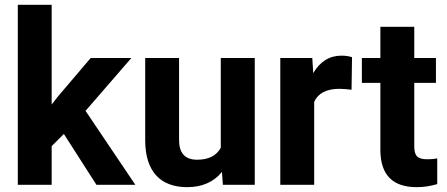

<svg xmlns="http://www.w3.org/2000/svg" viewBox="-20 -770 1861 800"><path d="M381.8 0H543.9L336.4 -308.1L527.3 -528.3H357.9L222.7 -369.6L195.3 -334.5V-750H54.2V0H195.3V-161.1L246.1 -211.9Z M908.7 0H1041.5V-528.3H899.9V-154.3C881.8 -121.1 849.1 -104.5 801.3 -104.5C751 -104.5 726.1 -131.8 726.1 -187V-528.3H585V-182.1C586.4 -56.6 647 9.8 760.3 9.8C821.8 9.8 870.1 -11.2 904.8 -53.7Z M1446.8 -531.7C1433.1 -536.1 1418.5 -538.1 1402.8 -538.1C1352.5 -538.1 1313.5 -513.7 1285.2 -465.3L1281.2 -528.3H1147.9V0H1289.1V-345.7C1305.7 -381.8 1340.8 -399.9 1394 -399.9C1408.7 -399.9 1425.8 -398.4 1444.8 -396Z M1564.9 -658.2V-528.3H1487.8V-424.8H1564.9V-140.1C1566.9 -40 1617.2 9.8 1716.3 9.8C1745.6 9.8 1773.9 5.4 1801.8 -2.9V-109.9C1789.6 -107.4 1775.9 -106.4 1760.3 -106.4C1717.8 -106.4 1706.1 -122.1 1706.1 -161.1V-424.8H1796.4V-528.3H1706.1V-658.2Z"/></svg>

Font: Shabnam
Style: Bold
Weight: 700
Foundry: DejaVu fonts team - Redesigned by Saber Rastikerdar - Based on Vazir font
Version: Version 5.0.1